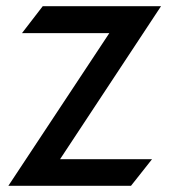

<svg xmlns="http://www.w3.org/2000/svg" viewBox="-20 -600 548 620"><path d="M7 0H403L471 -86H174L500 -580H118L51 -493H333Z"/></svg>

Font: Charger Sport
Style: BdNrw
Weight: 700
Designer: Jasper
Foundry: Cannot Into Space Fonts
Version: Version 1.1